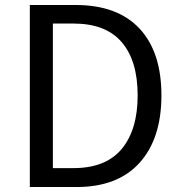

<svg xmlns="http://www.w3.org/2000/svg" viewBox="-20 -753 727 773"><path d="M100.1 0V-732.9H284.2Q452.6 -732.9 541.3 -638.4Q629.9 -543.9 629.9 -369.1Q629.9 -194.8 541.7 -97.4Q453.6 0 288.1 0ZM192.9 -76.2H275.9Q405.8 -76.2 470 -153.3Q534.2 -230.5 534.2 -369.1Q534.2 -508.3 470 -583.3Q405.8 -658.2 275.9 -658.2H192.9Z"/></svg>

Font: `nÑOS CN Regular
Style: Regular
Weight: 400
Designer: Ryoko NISHIZUKA ¬âXZm¬º[P (kana & ideographs); Paul D. Hunt (Latin, Greek & Cyrillic); Wenlong ZHANG _ e¬á¬ü¬ô (bopomof
Foundry: Adobe Systems Incorporated
Version: Version 1.004;PS 1.004;hotconv 1.0.82;makeotf.lib2.5.63406